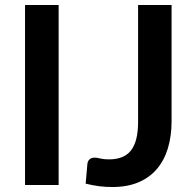

<svg xmlns="http://www.w3.org/2000/svg" viewBox="-20 -743 782 771"><path d="M80.5 0ZM215.5 0H80.5V-723H215.5ZM669 -257Q669 -196 654 -147Q639 -98 609.2 -63.5Q579.5 -29 535 -10.5Q490.5 8 431.5 8Q404.5 8 378.5 4.8Q352.5 1.5 324 -5.5Q325.5 -25.5 327.5 -45.5Q329.5 -65.5 331 -85.5Q332.5 -96.5 339.8 -103.2Q347 -110 360.5 -110Q369 -110 382.8 -106.5Q396.5 -103 417.5 -103Q446 -103 468 -111.2Q490 -119.5 504.8 -137.5Q519.5 -155.5 527 -184.2Q534.5 -213 534.5 -254V-723H669Z"/></svg>

Font: Lato
Style: Bold
Weight: 700
Designer: Lukasz Dziedzic
Foundry: tyPoland Lukasz Dziedzic
Version: Version 2.007; 2014-02-27